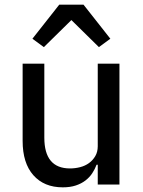

<svg xmlns="http://www.w3.org/2000/svg" viewBox="-20 -791 614 823"><path d="M399 -85H394Q387 -66 375.5 -48.5Q364 -31 346.5 -17.5Q329 -4 305 4Q281 12 249 12Q169 12 123 -40Q77 -92 77 -187V-518H170V-201Q170 -69 280 -69Q302 -69 323.5 -74.5Q345 -80 361.5 -92Q378 -104 388.5 -122Q399 -140 399 -164V-518H492V0H399ZM338 -771 453 -625 404 -589 286 -705 168 -589 119 -625 234 -771Z"/></svg>

Font: IBM Plex Sans Devanagari Text
Style: Regular
Weight: 450
Designer: Mike Abbink, Paul van der Laan, Pieter van Rosmalen, Erin McLaughlin
Foundry: Bold Monday
Version: Version 1.1